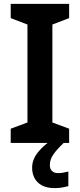

<svg xmlns="http://www.w3.org/2000/svg" viewBox="-20 -734 410 986"><path d="M335 0H35V-73L121 -105V-608L35 -641V-714H335V-641L249 -608V-105L335 -73ZM236 113Q236 134 247.5 144.5Q259 155 278 155Q294 155 307.5 152Q321 149 331 147V222Q315 226 298.5 229Q282 232 260 232Q205 232 175 203.5Q145 175 145 127Q145 84 176.5 46Q208 8 248 -16L307 0Q273 32 254.5 58.5Q236 85 236 113Z"/></svg>

Font: Noto Sans Gujarati UI SemiBold
Style: Regular
Weight: 600
Designer: Jelle Bosma - Monotype Design Team, Universal Thirst
Foundry: Monotype Imaging Inc.
Version: Version 2.106; ttfautohint (v1.8.4.7-5d5b)